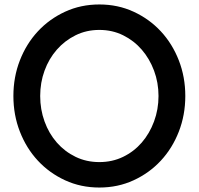

<svg xmlns="http://www.w3.org/2000/svg" viewBox="-20 -830 890 860"><path d="M810 -400Q810 -315 781 -240.5Q752 -166 700.5 -110.5Q649 -55 578.5 -22.5Q508 10 425 10Q342 10 271.5 -22.5Q201 -55 149.5 -110.5Q98 -166 69 -240.5Q40 -315 40 -400Q40 -485 69 -559.5Q98 -634 149.5 -689.5Q201 -745 271.5 -777.5Q342 -810 425 -810Q508 -810 578.5 -777.5Q649 -745 700.5 -689.5Q752 -634 781 -559.5Q810 -485 810 -400ZM690 -400Q690 -460 670 -513.5Q650 -567 615 -607.5Q580 -648 531.5 -672Q483 -696 425 -696Q367 -696 318.5 -672Q270 -648 234.5 -607.5Q199 -567 179.5 -513.5Q160 -460 160 -400Q160 -340 179.5 -286Q199 -232 234.5 -191.5Q270 -151 318.5 -127.5Q367 -104 425 -104Q483 -104 531.5 -127.5Q580 -151 615 -191.5Q650 -232 670 -286Q690 -340 690 -400Z"/></svg>

Font: Gauge Heavy
Style: Heavy
Weight: 900
Designer: Daniel Pimley
Foundry: Daniel Pimley
Version: Version 2.0